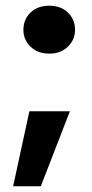

<svg xmlns="http://www.w3.org/2000/svg" viewBox="-20 -530 324 673"><path d="M153 -342Q112 -342 87 -366.5Q62 -391 62 -425Q62 -462 87 -486Q112 -510 153 -510Q193 -510 218 -486Q243 -462 243 -425Q243 -391 218 -366.5Q193 -342 153 -342ZM26 123 83 -140H225L123 123Z"/></svg>

Font: DM Sans 28pt Black
Style: Regular
Weight: 900
Version: Version 4.004;gftools[0.9.30]